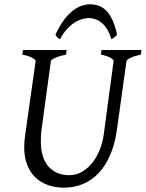

<svg xmlns="http://www.w3.org/2000/svg" viewBox="-20 -844 668 879"><path d="M625 -594.2Q594.2 -587.4 577.1 -579.1Q560.1 -570.8 559.1 -564L515.1 -250Q506.3 -186 485.4 -136.5Q464.4 -86.9 433.1 -53.2Q401.9 -19.5 361.1 -2.2Q320.3 15.1 272 15.1Q231.9 15.1 198.5 2.9Q165 -9.3 141.1 -32.7Q117.2 -56.2 104 -90.6Q90.8 -125 90.8 -169.9Q90.8 -195.8 95.2 -226.1L143.1 -564Q144 -569.8 128.9 -578.6Q113.8 -587.4 82 -594.2L85 -615.2H285.2L282.2 -594.2Q251.5 -587.4 232.7 -579.1Q213.9 -570.8 212.9 -564L169.9 -249Q168 -234.9 167.5 -220.7Q167 -206.5 167 -193.8Q167 -159.7 175.3 -131.8Q183.6 -104 200 -84Q216.3 -64 240.7 -53Q265.1 -42 296.9 -42Q328.6 -42 355.5 -57.6Q382.3 -73.2 402.8 -99.1Q423.3 -125 436.8 -158.7Q450.2 -192.4 455.1 -229L500 -564Q501 -569.8 487.3 -578.6Q473.6 -587.4 441.9 -594.2L444.8 -615.2H627.9ZM233.9 -685.1Q252 -724.6 271.7 -751.2Q291.5 -777.8 312 -793.9Q332.5 -810.1 353 -817.1Q373.5 -824.2 393.1 -824.2Q414.6 -824.2 433.3 -817.1Q452.1 -810.1 467.8 -793.7Q483.4 -777.3 495.6 -750.7Q507.8 -724.1 516.1 -685.1Q509.3 -676.8 502.9 -672.4Q496.6 -668 489.3 -664.1Q482.4 -690.9 470.9 -709.5Q459.5 -728 445.6 -739.5Q431.6 -751 416.3 -756.1Q400.9 -761.2 387.2 -761.2Q371.6 -761.2 354.2 -756.1Q336.9 -751 319.6 -739.5Q302.2 -728 285.4 -709.5Q268.6 -690.9 254.9 -664.1Q248 -668 243.4 -671.9Q238.8 -675.8 233.9 -685.1Z"/></svg>

Font: Gentium Plus
Style: Italic
Weight: 400
Italic angle: -8°
Designer: J. Victor Gaultney, Annie Olsen, Iska Routamaa
Foundry: SIL International
Version: Version 1.510